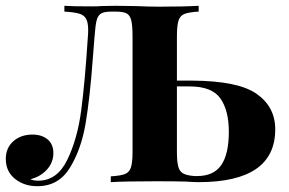

<svg xmlns="http://www.w3.org/2000/svg" viewBox="-23 -628 996 662"><path d="M926 -182Q926 0 662 0Q646 0 616 -2Q586 -3 512 -3Q410 -3 359 0V-20Q393 -22 408 -28Q423 -34 428.5 -51Q434 -68 434 -106V-502Q434 -540 429.5 -558Q425 -576 413 -582Q401 -588 375 -588H362Q336 -588 325.5 -581.5Q315 -575 310.5 -559Q306 -543 303 -502L297 -426Q287 -290 272 -201.5Q257 -113 218 -49.5Q179 14 106 14Q60 14 28.5 -11.5Q-3 -37 -3 -80Q-3 -118 23 -141Q49 -164 89 -164Q121 -164 141 -147.5Q161 -131 161 -100Q161 -68 139 -43.5Q117 -19 82 -10Q92 -5 109 -5Q174 -5 209 -77Q244 -149 257 -247.5Q270 -346 280 -502Q281 -511 281 -525Q281 -550 274 -563Q267 -576 250 -581Q233 -586 199 -588V-608Q225 -606 294 -606Q316 -606 325 -607Q332 -607 343.5 -607.5Q355 -608 377 -608L447 -607Q491 -605 524 -605Q611 -605 662 -608V-588Q628 -586 613 -580Q598 -574 592.5 -557Q587 -540 587 -502V-350H641Q799 -349 862.5 -304Q926 -259 926 -182ZM766 -174Q766 -247 737 -288.5Q708 -330 631 -330H587V-106Q587 -71 591.5 -54Q596 -37 608.5 -30Q621 -23 647 -21H657Q714 -21 740 -59Q766 -97 766 -174Z"/></svg>

Font: Playfair Display SC
Style: Bold
Weight: 700
Designer: Claus Eggers Sørensen
Foundry: Claus Eggers Sørensen
Version: Version 1.200; ttfautohint (v1.6)